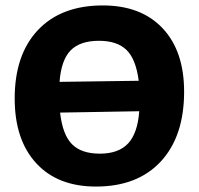

<svg xmlns="http://www.w3.org/2000/svg" viewBox="-20 -675 731 706"><path d="M358 -655Q499 -655 578 -571Q657 -487 657 -338Q657 -174 571.5 -81.5Q486 11 333 11Q192 11 113 -75Q34 -161 34 -313Q34 -474 119.5 -564.5Q205 -655 358 -655ZM344 -525Q274 -525 239.5 -489.5Q205 -454 199 -374L490 -378Q480 -457 445.5 -491Q411 -525 344 -525ZM347 -110Q416 -110 451 -147.5Q486 -185 492 -266L201 -261Q210 -180 244.5 -145Q279 -110 347 -110Z"/></svg>

Font: Alegreya Sans SC ExtraBold
Style: Regular
Weight: 800
Designer: Juan Pablo del Peral
Foundry: Huerta Tipografica
Version: Version 2.007